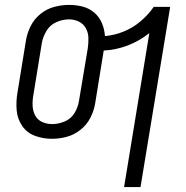

<svg xmlns="http://www.w3.org/2000/svg" viewBox="-20 -558 760 783"><path d="M486 205H553L674 -530H607Q584 -497 552.5 -470.5Q521 -444 483.5 -429Q446 -414 408 -411Q406 -439 395.5 -464Q385 -489 364.5 -506.5Q344 -524 317.5 -531Q291 -538 262 -538Q232 -538 201.5 -530Q171 -522 145.5 -501.5Q120 -481 105.5 -452.5Q91 -424 86 -394L51 -179Q45 -143 48 -108Q51 -73 70.5 -44.5Q90 -16 123 -4Q156 8 191 8H192Q222 8 252 0Q282 -8 308 -28.5Q334 -49 348.5 -77.5Q363 -106 368 -136L403 -352Q452 -354 500.5 -372.5Q549 -391 589 -423ZM193 -52Q171 -52 152 -60.5Q133 -69 123.5 -87Q114 -105 113 -126.5Q112 -148 116 -170L151 -385Q156 -410 170.5 -433.5Q185 -457 210.5 -468Q236 -479 261 -479Q283 -479 301.5 -470Q320 -461 330 -443Q340 -425 340.5 -403.5Q341 -382 338 -361L302 -146Q298 -120 283.5 -96.5Q269 -73 243.5 -62.5Q218 -52 193 -52Z"/></svg>

Font: Iosevka Sparkle Light Oblique
Style: Regular
Weight: 300
Italic angle: -9°
Designer: Belleve Invis
Foundry: Belleve Invis
Version: Version 4.5.0; ttfautohint (v1.8.3)